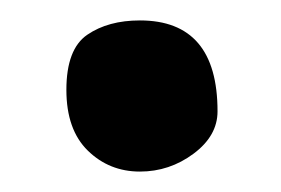

<svg xmlns="http://www.w3.org/2000/svg" viewBox="-20 -446 275 188"><path d="M45 -358Q45 -398 65.5 -412Q86 -426 117 -426Q193 -426 193 -337Q193 -313 169.5 -295.5Q146 -278 117 -278Q87 -278 66 -298.5Q45 -319 45 -358Z"/></svg>

Font: Barriecito
Style: Regular
Weight: 400
Designer: Pablo Cosgaya & Sergio Jiménez
Foundry: Pablo Cosgaya & Sergio Jiménez
Version: Version 1.001